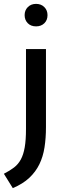

<svg xmlns="http://www.w3.org/2000/svg" viewBox="-57 -725 334 990"><path d="M77 -472H180V-70Q180 -13 172.5 35Q165 83 146 122Q127 161 94 192Q61 223 9 245L-37 171Q-6 155 15.5 138.5Q37 122 50.5 97Q64 72 70.5 34.5Q77 -3 77 -60ZM129 -589Q102 -589 86 -605.5Q70 -622 70 -647Q70 -672 86.5 -688.5Q103 -705 129 -705Q155 -705 171.5 -688.5Q188 -672 188 -647Q188 -621 171.5 -605Q155 -589 129 -589Z"/></svg>

Font: Mukta Vaani Medium
Style: Regular
Weight: 500
Designer: Noopur Datye, Girish Dalvi, Yashodeep Gholap, Pallavi Karambelkar
Foundry: Ek Type
Version: Version 2.538;PS 1.000;hotconv 16.6.51;makeotf.lib2.5.65220;